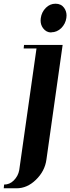

<svg xmlns="http://www.w3.org/2000/svg" viewBox="-64 -702 377 1030"><path d="M-43.9 308.1 -42 288.1Q-12.2 288.1 9.8 266.1Q33.2 242.7 39.1 210.9L131.8 -441.9H63L64.9 -460.9H272L185.1 153.8Q176.8 216.3 127.9 263.2Q81.5 308.1 24.9 308.1ZM153.8 -591.8Q153.8 -600.1 154.8 -605Q159.2 -637.2 182.1 -660.2Q204.1 -682.1 233.9 -682.1Q263.7 -682.1 279.8 -660.2Q293 -641.6 293 -619.1Q293 -610.8 292 -606Q287.6 -574.2 264.2 -550.8Q240.7 -528.8 211.9 -528.8L210.9 -527.8Q184.1 -527.8 167 -550.8Q153.8 -568.8 153.8 -591.8Z"/></svg>

Font: Hjet
Style: Italic
Weight: 400
Designer: T. Christopher White
Version: Version 1.2